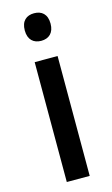

<svg xmlns="http://www.w3.org/2000/svg" viewBox="-117 -790 486 834"><g transform="rotate(-15 126.5 -372.5)"><path d="M127 -745C93 -745 69 -726 69 -683C69 -641 93 -621 127 -621C161 -621 185 -641 185 -683C185 -726 161 -745 127 -745ZM178 -539H75V0H178Z"/></g></svg>

Font: Noto Sans Arabic UI SmCn Md
Style: Regular
Weight: 500
Width: 4
Designer: Monotype Design Team, Nadine Chahine and Nizar Qandah
Foundry: Monotype Imaging Inc.
Version: Version 2.010